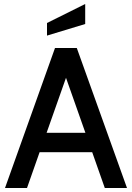

<svg xmlns="http://www.w3.org/2000/svg" viewBox="-20 -940 660 960"><path d="M441 -179H178L115 0H5L255 -700H364L615 0H504ZM407 -276 310 -551 213 -276ZM215 -825 406 -920V-820L215 -762Z"/></svg>

Font: Cabin Medium
Style: Regular
Weight: 500
Designer: Pablo Impallari
Foundry: Pablo Impallari. http://www.impallari.com Igino Marini. http://www.ikern.com
Version: Version 2.200